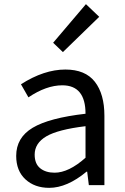

<svg xmlns="http://www.w3.org/2000/svg" viewBox="-20 -892 604 925"><path d="M217 13Q147 13 102.5 -28Q58 -69 58 -141Q58 -229 137.5 -276.5Q217 -324 392 -344Q392 -481 280 -481Q203 -481 117 -423L81 -486Q192 -557 295 -557Q391 -557 437 -498Q483 -439 483 -334V0H408L400 -65H397Q303 13 217 13ZM243 -60Q311 -60 392 -132V-284Q259 -268 203 -235Q147 -202 147 -147Q147 -103 173.5 -81.5Q200 -60 243 -60ZM283 -641 236 -686 394 -872 458 -811Z"/></svg>

Font: Noto Sans SC
Style: Regular
Weight: 400
Designer: Ryoko NISHIZUKA  (kana, bopomofo & ideographs); Paul D. Hunt (Latin, Greek & Cyrillic); Sandoll Communications , Soo-you
Foundry: Adobe
Version: Version 2.002;hotconv 1.0.116;makeotfexe 2.5.65601